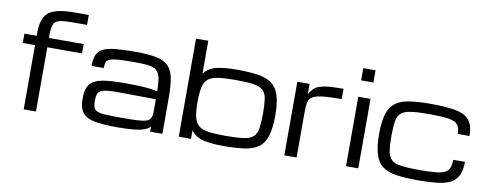

<svg xmlns="http://www.w3.org/2000/svg" viewBox="-65 -1110 3675 1446"><g transform="rotate(10 1772.0 -387.0)"><path d="M156.2 -491.2H62.5V-562.5H156.2V-586.9Q156.2 -667 182.6 -710Q208 -752.9 264.2 -769Q319.3 -785.2 406.7 -785.2H515.6V-709H406.2Q335.9 -709 303.2 -700.2Q270 -691.4 260.3 -665.5Q250 -639.2 250 -586.9V-562.5H515.6V-491.2H250V0H156.2Z M875 10.7Q769.5 10.7 708.5 0Q642.1 -10.3 610.8 -45.9Q578.6 -82 578.6 -156.7Q578.6 -233.4 608.9 -269.5Q638.7 -304.7 704.1 -315.9Q765.1 -326.7 875 -326.7Q949.7 -326.7 1019 -322.8Q1071.8 -319.3 1123 -309.1Q1122.1 -374 1114.3 -411.6Q1106.4 -448.2 1085 -466.8Q1064 -484.9 1022.5 -490.2Q986.8 -495.1 912.6 -495.1Q826.2 -495.1 790.5 -491.7Q746.1 -487.8 726.1 -479.5Q706.1 -470.7 701.2 -454.1Q695.8 -435.1 695.8 -411.1H602.1Q602.1 -463.9 616.7 -496.1Q630.4 -527.8 665.5 -544.9Q697.8 -561.5 760.7 -567.4Q820.8 -573.2 912.6 -573.2Q1006.8 -573.2 1071.8 -560.5Q1132.3 -547.9 1163.6 -515.1Q1195.3 -482.4 1206.1 -422.9Q1216.8 -367.7 1216.8 -270.5V0H1123V-38.6Q1106.4 -21 1077.1 -10.3Q1050.8 0 999.5 5.4Q943.4 10.7 875 10.7ZM875 -65.4Q973.1 -65.4 1008.3 -67.4Q1058.1 -69.8 1083 -78.1Q1107.4 -86.9 1115.2 -106.4Q1123 -124 1123 -161.1V-247.6L875 -250.5Q809.1 -251 769 -249Q728.5 -246.1 707.5 -237.3Q686 -227.5 679.7 -209Q672.4 -189.5 672.4 -156.7Q672.4 -125 679.7 -106.4Q686.5 -87.9 707.5 -79.1Q728.5 -69.8 769 -67.9Q824.2 -65.4 875 -65.4Z M1686 10.7Q1591.8 10.7 1533.7 -2.9Q1471.7 -16.6 1435.5 -64.5V0H1341.8V-750H1435.5V-498.5Q1471.2 -545.4 1533.7 -559.6Q1591.8 -573.2 1686 -573.2Q1775.4 -573.2 1846.7 -563.5Q1912.1 -553.7 1952.6 -524.4Q1993.7 -494.6 2011.7 -437.5Q2030.3 -377.4 2030.3 -284.2Q2030.3 -188 2011.7 -126.5Q1993.7 -67.9 1952.6 -38.1Q1913.1 -8.8 1846.7 1Q1775.4 10.7 1686 10.7ZM1936.5 -284.2Q1936.5 -349.6 1929.7 -396Q1922.4 -438.5 1898.4 -459.5Q1874.5 -480.5 1824.2 -487.8Q1773.9 -495.1 1686 -495.1Q1606.4 -495.1 1557.1 -487.8Q1506.8 -480.5 1481.4 -459.5Q1455.1 -438 1445.3 -396Q1435.5 -350.1 1435.5 -284.2Q1435.5 -215.8 1445.3 -168.5Q1455.1 -125 1481.4 -103.5Q1508.3 -81.1 1557.1 -74.7Q1606.4 -67.4 1686 -67.4Q1773.4 -67.4 1824.2 -74.7Q1874.5 -81.1 1898.4 -103.5Q1922.4 -124.5 1929.7 -168.5Q1936.5 -216.3 1936.5 -284.2Z M2149.4 -562.5H2243.2V-484.9Q2257.8 -507.8 2274.9 -526.4Q2290 -543 2316.4 -552.7Q2346.2 -562.5 2385.7 -566.9Q2439 -570.8 2501.5 -570.8V-492.2Q2411.1 -492.2 2352.1 -485.4Q2298.3 -479 2275.9 -462.4Q2252.9 -445.3 2248 -417Q2243.2 -392.6 2243.2 -343.8V0H2149.4Z M2621.1 -531.2H2714.8V0H2621.1ZM2621.1 -750H2714.8V-656.2H2621.1Z M3168.5 10.7Q3079.6 10.7 3008.3 1Q2941.4 -8.8 2901.9 -38.1Q2860.8 -67.9 2842.8 -126.5Q2824.2 -188 2824.2 -284.2Q2824.2 -377.4 2842.8 -437.5Q2860.8 -494.6 2901.9 -524.4Q2941.9 -554.2 3008.3 -563.5Q3079.6 -573.2 3168.5 -573.2Q3276.9 -573.2 3354.5 -560.5Q3428.2 -547.4 3462.4 -507.3Q3497.6 -467.3 3497.6 -385.3H3407.7Q3407.7 -433.6 3388.2 -456.1Q3368.7 -479.5 3316.9 -487.3Q3269.5 -495.1 3168.5 -495.1Q3081.1 -495.1 3030.8 -487.8Q2980 -480.5 2956.1 -459.5Q2932.1 -438.5 2925.3 -396Q2918 -354 2918 -284.2Q2918 -211.9 2925.3 -168.5Q2932.1 -124.5 2956.1 -103.5Q2980 -81.1 3030.8 -74.7Q3081.1 -67.4 3168.5 -67.4Q3242.2 -67.4 3289.1 -71.8Q3334.5 -75.2 3361.8 -88.4Q3388.2 -101.1 3397.9 -124.5Q3407.7 -149.9 3407.7 -187.5H3497.6Q3497.6 -121.1 3478 -82.5Q3458 -42.5 3418.5 -22.9Q3376 -2.4 3316.4 3.9Q3247.1 10.7 3168.5 10.7Z"/></g></svg>

Font: Michroma+
Style: Regular
Weight: 400
Designer: beogot
Foundry: beogot
Version: Version